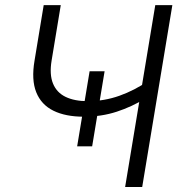

<svg xmlns="http://www.w3.org/2000/svg" viewBox="-20 -748 726 768"><path d="M315.4 -281.2Q242.2 -281.2 193.6 -305.2Q145 -329.1 125 -378.9Q105 -428.7 118.2 -505.9L154.8 -727.5H223.1L186.5 -506.3Q177.2 -450.2 191.9 -414.1Q206.5 -377.9 242.2 -360.6Q277.8 -343.3 331.1 -343.3Q397 -343.3 457.8 -365Q518.6 -386.7 572.3 -423.8L561 -354Q508.3 -321.3 447.3 -301.3Q386.2 -281.2 315.4 -281.2ZM480.5 0 601.1 -727.5H669.4L548.8 0ZM288.6 -162.6 338.4 -462.9H398.4L348.6 -162.6Z"/></svg>

Font: Inter 18pt Light
Style: Italic
Weight: 300
Italic angle: -9.3988°
Designer: Rasmus Andersson
Foundry: rsms
Version: Version 4.001;git-66647c0bb